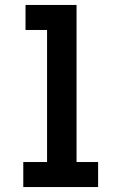

<svg xmlns="http://www.w3.org/2000/svg" viewBox="-20 -755 490 775"><path d="M74 0V-101H170V-634H83V-735H289V-101H376V0Z"/></svg>

Font: Zed Sans Extended
Style: Bold
Weight: 700
Width: 7
Designer: Belleve Invis
Foundry: Belleve Invis
Version: Version 1.0.0; ttfautohint (v1.8.4)